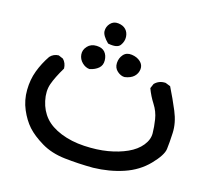

<svg xmlns="http://www.w3.org/2000/svg" viewBox="-55 -201 611 541"><g transform="rotate(10 250.0 69.0)"><path d="M243 276Q200 272 160.5 264Q121 256 93.5 236Q66 216 51.5 196.5Q37 177 28 149.5Q19 122 22 92Q25 62 37 37Q49 12 67 -10Q78 -20 93 -19L106 -12Q115 -1 114 15Q93 44 83.5 65Q74 86 77.5 114Q81 142 96 163Q111 184 140.5 199Q170 214 207.5 219.5Q245 225 276.5 222.5Q308 220 333.5 211Q359 202 374.5 186Q390 170 391.5 151.5Q393 133 391.5 111Q390 89 379.5 69Q369 49 363 27L370 14Q384 2 403 5L417 12Q430 45 440.5 78Q451 111 447 140.5Q443 170 439 188Q435 206 404.5 232.5Q374 259 332 269Q290 279 243 276ZM286 9Q275 8 265.5 -2Q256 -12 258 -26.5Q260 -41 270 -50.5Q280 -60 295.5 -56.5Q311 -53 320 -43Q329 -33 326.5 -20.5Q324 -8 314 0Q304 8 286 9ZM185 4Q173 2 164 -8.5Q155 -19 155 -32.5Q155 -46 166 -56Q177 -66 193.5 -64Q210 -62 217 -52Q224 -42 223 -27.5Q222 -13 211.5 -5.5Q201 2 185 4ZM224 -76Q207 -96 208 -109Q209 -122 219 -131Q229 -140 243 -137Q257 -134 264 -125Q271 -116 270.5 -103Q270 -90 260.5 -79Q251 -68 224 -76Z"/></g></svg>

Font: NaniFont Regular
Style: Regular
Weight: 400
Designer: Nanigashitei
Version: Version 1.036